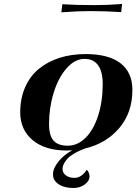

<svg xmlns="http://www.w3.org/2000/svg" viewBox="-20 -753 691 973"><path d="M435.5 -696.8Q373 -696.8 296.9 -690.9L291 -690.4L295.9 -731.4H300.3Q361.8 -727.1 460 -727.1Q523.9 -727.1 592.8 -732.4L598.6 -732.9L594.2 -691.4L589.4 -691.9Q516.1 -696.8 435.5 -696.8ZM413.6 -479Q530.3 -479 590.6 -432.6Q650.9 -386.2 650.9 -296.9Q650.9 -182.6 584.5 -104.2Q518.1 -25.9 410.6 -0.5Q346.2 23.9 321.5 51.5Q296.9 79.1 296.9 102.5Q296.9 123 313.7 135.7Q330.6 148.4 357.4 148.4Q393.1 148.4 419.9 106.9Q433.6 122.6 433.6 140.6Q433.6 164.6 409.2 182.1Q384.8 199.7 352.5 199.7Q305.7 199.7 277.1 180.7Q248.5 161.6 248.5 130.9Q248.5 99.6 276.9 64.9Q305.2 30.3 345.7 8.8Q327.1 9.8 318.4 9.8Q208.5 9.8 145.5 -42.7Q82.5 -95.2 82.5 -184.1Q82.5 -254.9 107.7 -311.5Q132.8 -368.2 177.5 -404.5Q222.2 -440.9 282.2 -460Q342.3 -479 413.6 -479ZM323.2 -14.6Q373.5 -14.6 414.1 -55.2Q454.6 -95.7 477.5 -167.5Q500.5 -239.3 500.5 -327.6Q500.5 -390.1 477.1 -422.4Q453.6 -454.6 408.7 -454.6Q358.9 -454.6 316.9 -406.2Q274.9 -357.9 251.7 -282.2Q228.5 -206.5 228.5 -124Q228.5 -65.9 251.5 -40.3Q274.4 -14.6 323.2 -14.6Z"/></svg>

Font: QumpellkaNo12
Style: Regular
Weight: 500
Designer: gluk (gluksza@wp.pl)
Foundry: gluk (gluksza@wp.pl)
Version: Version 00.480